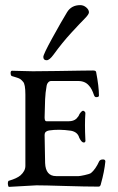

<svg xmlns="http://www.w3.org/2000/svg" viewBox="-20 -726 461 749"><path d="M257 -216Q209 -223 171 -217Q154 -214 154 -200Q154 -168 156 -90Q158 -39 199 -39H287Q292 -39 310.5 -43Q329 -47 335 -51Q353 -66 367 -97Q371 -104 382 -104Q391 -104 391 -96Q387 -56 374 -10Q372 2 365 2Q314 2 233.5 -0.5Q153 -3 122 -3L15 3Q13 3 11.5 -3Q10 -9 11 -15Q12 -21 15 -21Q46 -30 60 -42Q79 -59 79 -79V-357Q79 -398 70 -407Q67 -410 65 -412.5Q63 -415 60.5 -416.5Q58 -418 56.5 -419Q55 -420 51 -421.5Q47 -423 45 -423.5Q43 -424 37 -426Q31 -428 27 -429Q22 -430 21.5 -440Q21 -450 27 -450Q41 -450 66.5 -449Q92 -448 108 -448Q146 -448 202.5 -449Q259 -450 297 -450.5Q335 -451 343 -451Q354 -451 355 -445Q366 -388 366 -353Q366 -347 355 -347Q350 -347 347 -354Q338 -381 327 -392Q312 -410 285 -410H179Q173 -410 168 -404.5Q163 -399 162 -392Q157 -364 156 -339Q154 -273 154 -268Q154 -253 161 -253H248Q267 -253 278 -263Q287 -272 290 -281Q299 -294 304 -294Q307 -294 310.5 -290.5Q314 -287 313 -283Q310 -243 313 -182Q315 -170 307 -170Q298 -170 289 -189Q283 -211 257 -216ZM189 -513Q173 -491 162 -491Q149 -491 149 -504Q149 -514 184.5 -578.5Q220 -643 242 -679Q259 -706 293 -706Q306 -706 316.5 -697Q327 -688 327 -678Q327 -670 310.5 -653.5Q294 -637 258.5 -598.5Q223 -560 189 -513Z"/></svg>

Font: EB Garamond 12 All SC
Style: AllSC
Weight: 400
Version: Version 0.016 ; ttfautohint (v0.97) -l 8 -r 50 -G 200 -x 0 -